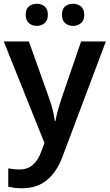

<svg xmlns="http://www.w3.org/2000/svg" viewBox="-20 -763 584 1023"><path d="M0 -542H134L243 -236Q254 -206 261 -177Q268 -148 272 -119H276Q280 -145 288.5 -175.5Q297 -206 307 -236L412 -542H544L313 72Q283 153 230 196.5Q177 240 99 240Q74 240 56 237.5Q38 235 24 232V134Q35 136 50.5 138Q66 140 83 140Q130 140 158 112.5Q186 85 200 44L217 -1ZM117 -684Q117 -715 134 -729Q151 -743 176 -743Q200 -743 217.5 -729Q235 -715 235 -684Q235 -654 217.5 -639.5Q200 -625 176 -625Q151 -625 134 -640Q117 -655 117 -684ZM310 -684Q310 -715 327 -729Q344 -743 369 -743Q393 -743 411 -729Q429 -715 429 -684Q429 -654 411 -639.5Q393 -625 369 -625Q344 -625 327 -640Q310 -655 310 -684Z"/></svg>

Font: Noto Sans New Tai Lue SemiBold
Style: Regular
Weight: 600
Version: Version 2.003